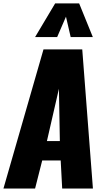

<svg xmlns="http://www.w3.org/2000/svg" viewBox="-22 -1097 607 1117"><path d="M182.1 -881.3H310.5L361.8 -1000L389.2 -881.3H518.1L438.5 -1077.1H298.8ZM-2 0H182.1L223.6 -163.6H331.1L339.8 0H518.6L456.5 -809.6H231ZM251 -276.4 320.8 -580.6 326.2 -276.4Z"/></svg>

Font: Oswald
Style: Heavy
Weight: 800
Designer: Vernon Adams
Foundry: Vernon Adams
Version: 3.0; ttfautohint (v0.95.6-bc232) -l 8 -r 50 -G 200 -x 0 -w "